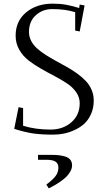

<svg xmlns="http://www.w3.org/2000/svg" viewBox="-20 -732 578 1055"><path d="M58.1 -23.9 82 -143.1 106.9 -138.2V-41Q174.8 -20 257.8 -20Q325.7 -20 371.8 -59.8Q418 -99.6 418 -165Q418 -197.8 398.4 -225.6Q378.9 -253.4 347.9 -273.9Q316.9 -294.4 279.5 -314Q242.2 -333.5 204.6 -355Q167 -376.5 136 -400.6Q105 -424.8 85.4 -459.5Q65.9 -494.1 65.9 -536.1Q65.9 -616.2 123.8 -664.1Q181.6 -711.9 269 -711.9Q309.6 -711.9 341.1 -706.3Q372.6 -700.7 415 -688L418 -707L444.8 -702.1L418 -559.1L393.1 -564V-665Q339.8 -682.1 267.1 -682.1Q214.4 -682.1 176.8 -648.4Q139.2 -614.7 139.2 -556.2Q139.2 -530.3 151.4 -507.1Q163.6 -483.9 184.1 -465.6Q204.6 -447.3 231.4 -430.2Q258.3 -413.1 287.8 -397Q317.4 -380.9 346.7 -364.5Q376 -348.1 402.8 -328.9Q429.7 -309.6 450.2 -288.3Q470.7 -267.1 482.9 -239.3Q495.1 -211.4 495.1 -180.2Q495.1 -138.2 480 -104.7Q464.8 -71.3 441.7 -50.8Q418.5 -30.3 387.9 -16.6Q357.4 -2.9 328.9 2.4Q300.3 7.8 272 7.8Q208.5 7.8 163.6 1.5Q118.7 -4.9 58.1 -23.9ZM189 119.1H264.2Q286.1 119.1 302.5 120.8Q318.8 122.6 337.4 127.9Q356 133.3 366 145.5Q376 157.7 376 176.8Q376 192.9 367.2 209Q358.4 225.1 345.9 237.8Q333.5 250.5 314.7 263.7Q295.9 276.9 281.2 285.4Q266.6 293.9 248 303.2L234.9 282.2Q273.9 252.4 287.4 232.7Q300.8 212.9 300.8 189Q300.8 167 285.6 156.5Q270.5 146 234.9 146H189Z"/></svg>

Font: Dehuti
Style: Book
Weight: 400
Version: Version 1.2